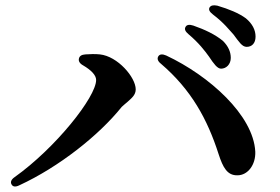

<svg xmlns="http://www.w3.org/2000/svg" viewBox="-20 -763 1040 713"><path d="M756 -553C774 -526 787 -508 801 -508C820 -508 837 -524 837 -548C837 -570 828 -591 808 -611C779 -635 741 -653 698 -668C683 -673 673 -671 669 -663C664 -655 668 -646 680 -636C719 -603 740 -575 756 -553ZM23 -78C28 -69 38 -68 52 -75C199 -143 347 -260 432 -366C437 -371 447 -379 455 -386C468 -398 484 -410 484 -431C484 -476 417 -554 351 -561C333 -563 314 -562 297 -561C283 -560 275 -555 273 -545C271 -536 276 -527 289 -520C318 -503 337 -484 337 -466C337 -403 186 -213 34 -105C21 -96 18 -86 23 -78ZM578 -526C690 -430 750 -321 792 -190C808 -141 824 -111 862 -112C900 -112 930 -151 928 -200C921 -335 757 -482 597 -557C583 -563 573 -562 568 -554C563 -546 565 -536 578 -526ZM771 -709C813 -677 831 -652 847 -635C868 -607 879 -589 896 -589C915 -589 929 -602 929 -627C929 -652 917 -675 893 -695C867 -714 831 -729 787 -742C772 -745 763 -743 758 -735C754 -727 758 -719 771 -709Z"/></svg>

Font: 寒蝉锦书宋Pro Soft
Style: Regular
Weight: 700
Designer: 寒蝉锦书宋{Warren} 思源宋体{Ryoko NISHIZUKA 西塚涼子 (kana & ideographs); Frank Grießhammer (Latin, Greek & Cyrillic); Wenlong ZHANG 
Foundry: Adobe & ChillType
Version: Version 2.000;Glyphs 3.1.1 (3135)